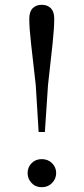

<svg xmlns="http://www.w3.org/2000/svg" viewBox="-20 -767 348 800"><path d="M154 13Q128 13 111.5 -4.5Q95 -22 95 -46Q95 -70 111.5 -87Q128 -104 154 -104Q180 -104 197 -87Q214 -70 214 -46Q214 -22 197 -4.5Q180 13 154 13ZM154 -747Q178 -747 192 -732.5Q206 -718 206 -689Q206 -650 199 -584.5Q192 -519 180 -412L167 -217H141L129 -412Q117 -519 109.5 -584.5Q102 -650 102 -689Q102 -718 116 -732.5Q130 -747 154 -747Z"/></svg>

Font: Noto Serif KR ExtraLight
Style: Regular
Weight: 400
Version: Version 2.002-H1;hotconv 1.1.0;makeotfexe 2.6.0